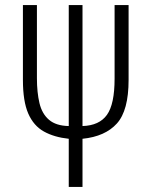

<svg xmlns="http://www.w3.org/2000/svg" viewBox="-20 -734 594 754"><path d="M250 0V-189Q193 -195 152.5 -217.5Q112 -240 91 -288Q70 -336 70 -420V-714H125V-427Q125 -371 135 -329Q145 -287 172.5 -263.5Q200 -240 250 -239V-714H304V-239Q370 -241 400 -283Q430 -325 430 -425V-714H485V-420Q485 -300 439 -249Q393 -198 304 -189V0Z"/></svg>

Font: Noto Sans ExtraCondensed Light
Style: Regular
Weight: 300
Width: 2
Designer: Monotype Design Team
Foundry: Monotype Imaging Inc.
Version: Version 2.013; ttfautohint (v1.8.4.7-5d5b)